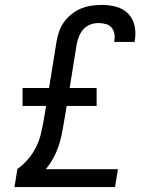

<svg xmlns="http://www.w3.org/2000/svg" viewBox="-20 -763 640 783"><path d="M39 0 51 -74Q75 -91 94.5 -114Q114 -137 127 -163Q140 -189 146.5 -216.5Q153 -244 158 -272L168 -331H72V-404H180L211 -596Q215 -617 222 -637Q229 -657 242.5 -675Q256 -693 274 -707Q292 -721 312.5 -729Q333 -737 354 -740Q375 -743 395 -743Q425 -743 453.5 -735.5Q482 -728 502 -708Q522 -688 528.5 -659Q535 -630 530 -600L529 -592H446V-596Q449 -611 446.5 -625.5Q444 -640 435 -650.5Q426 -661 411.5 -665Q397 -669 382 -669Q366 -669 350 -663.5Q334 -658 322 -645.5Q310 -633 303 -616.5Q296 -600 293 -584L264 -404H374V-331H252L240 -260Q236 -236 231 -211.5Q226 -187 217.5 -163Q209 -139 196.5 -116.5Q184 -94 167 -73H461L449 0Z"/></svg>

Font: Iosevka Plex Etoile
Style: Italic
Weight: 400
Italic angle: -9°
Designer: Belleve Invis
Foundry: Belleve Invis
Version: Version 25.1.1; ttfautohint (v1.8.4)